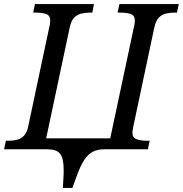

<svg xmlns="http://www.w3.org/2000/svg" viewBox="-40 -734 899 944"><path d="M269 190 272 139Q273 124 273 116.5Q273 109 273 100Q273 44 255.5 22Q238 0 194 0H-20L-11 -42H2Q25 -42 44.5 -47Q64 -52 78.5 -67.5Q93 -83 99 -114L203 -604Q205 -610 206 -619Q207 -628 207 -632Q207 -658 187 -665Q167 -672 136 -672H123L132 -714H422L414 -672H401Q379 -672 359 -667Q339 -662 324.5 -647Q310 -632 303 -600L187 -54H502L619 -604Q621 -610 622 -619Q623 -628 623 -632Q623 -658 603 -665Q583 -672 551 -672H538L547 -714H839L830 -672H817Q795 -672 775 -667Q755 -662 740.5 -647Q726 -632 719 -600L615 -110Q614 -104 612.5 -95.5Q611 -87 611 -82Q611 -57 631.5 -49.5Q652 -42 683 -42H696L687 0H473Q439 0 415.5 12.5Q392 25 373.5 53.5Q355 82 337 132L316 190Z"/></svg>

Font: Noto Serif
Style: Italic
Weight: 400
Italic angle: -12°
Designer: Monotype Design Team
Foundry: Monotype Imaging Inc.
Version: Version 2.013